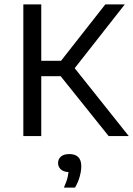

<svg xmlns="http://www.w3.org/2000/svg" viewBox="-20 -615 602 868"><path d="M471 0 227.5 -304 456 -595H544L308.5 -295L309.5 -317L562 0ZM85.5 0V-595H166.5V0ZM153 -270.5V-340H263.5V-270.5ZM269 233Q282 204 286.5 182.8Q291 161.5 291 141L303 163H295Q269 163 255.8 151.5Q242.5 140 242.5 122Q242.5 104 255.5 92.8Q268.5 81.5 293.5 81.5Q320 81.5 333.8 95.2Q347.5 109 347.5 136.5Q347.5 157.5 340.2 183.8Q333 210 319 233Z"/></svg>

Font: Encode Sans SC Condensed Thin
Style: Regular
Weight: 400
Version: Version 3.002